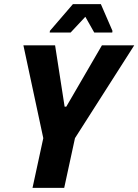

<svg xmlns="http://www.w3.org/2000/svg" viewBox="-20 -907 668 927"><path d="M137 0 189 -240 93 -688H246L292 -392H300L472 -688H628L342 -240L290 0ZM220 -750 221 -758 332 -887H467L523 -758L522 -750H435L392 -826L321 -750Z"/></svg>

Font: Saira SemiCondensed
Style: Bold Italic
Weight: 700
Width: 4
Italic angle: -12°
Designer: Hector Gatti with collaboration of the Omnibus-Type team
Foundry: Omnibus-Type
Version: Version 1.101